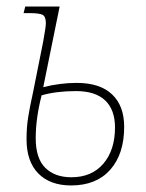

<svg xmlns="http://www.w3.org/2000/svg" viewBox="-20 -556 445 586"><path d="M61 -131Q61 -167 66 -198.5Q71 -230 81 -275L112 -430Q120 -475 120 -485Q120 -505 110.5 -510.5Q101 -516 68 -516H52L57 -536H162L112 -290Q164 -303 214 -303Q285 -303 322 -268Q359 -233 359 -169Q359 -86 316.5 -38Q274 10 197 10Q133 10 97 -26.5Q61 -63 61 -131ZM331 -167Q331 -221 301 -249.5Q271 -278 212 -278Q152 -278 107 -265Q89 -195 89 -134Q89 -73 118 -44Q147 -15 198 -15Q260 -15 295.5 -56.5Q331 -98 331 -167Z"/></svg>

Font: Noto Serif NarrowThin
Style: Italic
Weight: 250
Width: 4
Italic angle: -12°
Designer: Monotype Design Team
Foundry: Monotype Imaging Inc.
Version: Version 1.001